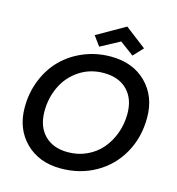

<svg xmlns="http://www.w3.org/2000/svg" viewBox="-128 -1010 1041 1127"><g transform="rotate(15 392.0 -446.0)"><path d="M756.8 -412.1Q756.8 -292.5 703.4 -196.8Q649.9 -101.1 555.2 -47.1Q460.4 6.8 342.8 6.8Q210 6.8 128.4 -74.7Q46.9 -156.2 46.9 -286.1Q46.9 -375 78.4 -452.9Q109.9 -530.8 164.6 -585.7Q219.2 -640.6 295.9 -672.4Q372.6 -704.1 460 -704.1Q593.8 -704.1 675.3 -622.8Q756.8 -541.5 756.8 -412.1ZM165 -293Q165 -201.7 216.6 -148.9Q268.1 -96.2 358.9 -96.2Q420.4 -96.2 473.4 -120.8Q526.4 -145.5 562.3 -187.5Q598.1 -229.5 618.7 -285.6Q639.2 -341.8 639.2 -403.8Q639.2 -495.1 587.4 -547.6Q535.6 -600.1 443.8 -600.1Q362.3 -600.1 297.9 -558.1Q233.4 -516.1 199.2 -446.3Q165 -376.5 165 -293ZM505.9 -898.9 633.8 -800.8 579.1 -742.2 494.1 -805.2 377 -742.2 334 -800.8Z"/></g></svg>

Font: SVN-Poppins Medium
Style: Italic
Weight: 500
Italic angle: -10°
Designer: Ninad Kale (Devanagari), Jonny Pinhorn (Latin)
Foundry: Indian Type Foundry
Version: Version 3.002 2017